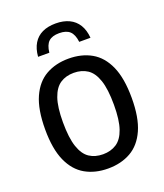

<svg xmlns="http://www.w3.org/2000/svg" viewBox="-146 -896 857 1002"><g transform="rotate(-20 282.0 -395.0)"><path d="M282 7.5Q210 7.5 155.8 -23.2Q101.5 -54 71.5 -121Q41.5 -188 41.5 -297Q41.5 -406.5 71.5 -473.8Q101.5 -541 155.8 -571.8Q210 -602.5 282 -602.5Q354 -602.5 408.2 -571.8Q462.5 -541 492.5 -473.8Q522.5 -406.5 522.5 -297Q522.5 -188 492.5 -121Q462.5 -54 408.2 -23.2Q354 7.5 282 7.5ZM282 -71.5Q325.5 -71.5 357.2 -92.2Q389 -113 406 -161.8Q423 -210.5 423 -295Q423 -382 406 -432Q389 -482 357.2 -502.8Q325.5 -523.5 282 -523.5Q238.5 -523.5 207 -502.8Q175.5 -482 158.5 -433.2Q141.5 -384.5 141.5 -300Q141.5 -213 158.5 -163Q175.5 -113 207 -92.2Q238.5 -71.5 282 -71.5ZM136.5 -665.5Q140 -709.5 158 -739Q176 -768.5 207 -783.2Q238 -798 281.5 -798Q324.5 -798 356 -783Q387.5 -768 405.8 -738.5Q424 -709 427.5 -665.5H365Q360 -707.5 340.2 -725.8Q320.5 -744 281.5 -744Q242.5 -744 223 -725.8Q203.5 -707.5 199 -665.5Z"/></g></svg>

Font: Encode Sans SC Condensed Medium
Style: Regular
Weight: 500
Width: 3
Designer: Multiple Designers
Foundry: Impallari Type
Version: Version 3.002